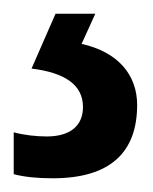

<svg xmlns="http://www.w3.org/2000/svg" viewBox="-29 -113 223 280"><path d="M171 40C171 -3 144 -37 90 -49L110 -93H52L17 -13C66 -7 92 11 92 43C92 70 74 86 39 86C24 86 6 84 -9 80V141C6 145 25 147 48 147C132 147 171 109 171 40Z"/></svg>

Font: Noto Sans Kannada UI ExtraCondensed Medium
Style: Regular
Weight: 500
Width: 2
Designer: Jelle Bosma - Monotype Design Team
Foundry: Monotype Imaging Inc.
Version: Version 2.005